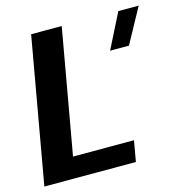

<svg xmlns="http://www.w3.org/2000/svg" viewBox="-112 -768 821 861"><g transform="rotate(-15 298.0 -337.5)"><path d="M431.5 -512H519L607.5 -674H513ZM-11 0H414L431 -96.5H148L250.5 -675H108.5Z"/></g></svg>

Font: Anybody UltraCondensed Thin SemiBold
Style: Italic
Weight: 600
Italic angle: -10°
Version: Version 1.111